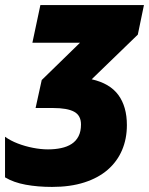

<svg xmlns="http://www.w3.org/2000/svg" viewBox="-22 -734 593 764"><path d="M185.1 9.8Q128.4 9.8 80.3 1Q32.2 -7.8 -2 -28.3V-189.9Q19.5 -174.3 48.6 -163.1Q77.6 -151.9 109.1 -145.8Q140.6 -139.6 168.9 -139.6Q197.3 -139.6 221.4 -144.8Q245.6 -149.9 263.2 -161.4Q280.8 -172.9 290.5 -191.9Q300.3 -210.9 300.3 -238.8Q300.3 -274.4 273.2 -289.3Q246.1 -304.2 189 -304.2H119.6L144 -415.5L296.4 -564H106.9L138.7 -713.9H550.8L526.4 -596.2L342.8 -418.5Q415 -402.3 449 -356Q482.9 -309.6 482.9 -236.3Q482.9 -181.6 463.6 -136.5Q444.3 -91.3 406.7 -58.6Q369.1 -25.9 313.5 -8.1Q257.8 9.8 185.1 9.8Z"/></svg>

Font: Open Sans SemiCondensed ExtraBold
Style: Italic
Weight: 800
Width: 4
Italic angle: -12°
Designer: Monotype Design Team
Foundry: Monotype Imaging Inc.
Version: Version 3.003